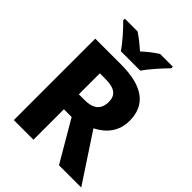

<svg xmlns="http://www.w3.org/2000/svg" viewBox="-259 -1061 1190 1190"><g transform="rotate(45 336.0 -465.5)"><path d="M248 -771H419C449 -816 509 -882 544 -917V-931H433C398 -910 368 -885 333 -854C298 -885 270 -908 235 -931H123V-917C161 -880 219 -816 248 -771ZM307 -714H81V0H253V-267H321L477 0H672L466 -313C541 -351 592 -412 592 -505C592 -643 498 -714 307 -714ZM304 -582C384 -582 418 -553 418 -497C418 -425 374 -398 303 -398H253V-582Z"/></g></svg>

Font: Noto Sans Myanmar UI ExtraBold
Style: Regular
Weight: 800
Designer: Monotype Design Team
Foundry: Monotype Imaging Inc.
Version: Version 2.103